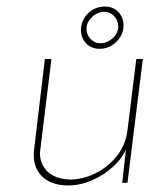

<svg xmlns="http://www.w3.org/2000/svg" viewBox="-20 -558 498 586"><path d="M227 -467Q227 -486 237 -502.5Q247 -519 263.5 -528.5Q280 -538 300 -538Q325 -538 341 -521.5Q357 -505 357 -481Q357 -461 347 -445Q337 -429 320.5 -419Q304 -409 284 -409Q259 -409 243 -425.5Q227 -442 227 -467ZM244 -470Q244 -452 256.5 -439Q269 -426 287 -426Q307 -426 324 -441.5Q341 -457 341 -478Q341 -495 328.5 -508.5Q316 -522 299 -522Q278 -522 261 -506Q244 -490 244 -470ZM188 8Q135 8 106.5 -21.5Q78 -51 84 -101L117 -378H137L103 -101Q98 -64 121.5 -38Q145 -12 193 -10Q233 -10 272 -29.5Q311 -49 337.5 -83Q364 -117 369 -160L396 -378H416L369 0H353L366 -115L367 -108Q355 -77 326.5 -50.5Q298 -24 261.5 -8Q225 8 188 8Z"/></svg>

Font: Josefin Sans Thin Thin
Style: Italic
Weight: 250
Italic angle: -7°
Version: Version 2.000